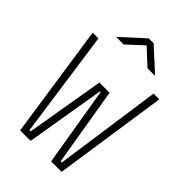

<svg xmlns="http://www.w3.org/2000/svg" viewBox="-260 -1002 1106 1106"><g transform="rotate(45 293.0 -449.0)"><path d="M124 0H209.5L290 -483.4H295.9L376.5 0H461.9L564.5 -693.4H517.6L424.8 -39.1H415L335 -517.6H252L170.9 -39.1H161.1L68.4 -693.4H21.5ZM133.8 -771.5H195.8L293 -861.3L390.1 -771.5H452.1L313 -898.4H272.9Z"/></g></svg>

Font: Cascadia Mono PL ExtraLight
Style: Regular
Weight: 200
Monospace: yes
Designer: Aaron Bell
Foundry: Saja Typeworks
Version: Version 2404.023